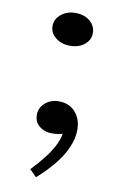

<svg xmlns="http://www.w3.org/2000/svg" viewBox="-80 -529 490 773"><g transform="rotate(10 165.5 -142.5)"><path d="M123 197 95 169Q123 140 144.5 112.5Q166 85 180 59Q194 33 199 6Q190 9 179 10.5Q168 12 154 12Q125 12 104 -5Q83 -22 83 -51Q83 -81 106 -100.5Q129 -120 161 -120Q204 -120 229 -91.5Q254 -63 254 -20Q254 16 237.5 53.5Q221 91 191.5 127Q162 163 123 197ZM165 -348Q131 -348 107 -367Q83 -386 83 -414Q83 -443 107 -462.5Q131 -482 165 -482Q202 -482 225 -462.5Q248 -443 248 -414Q248 -386 225 -367Q202 -348 165 -348Z"/></g></svg>

Font: BioRhyme
Style: Regular
Weight: 400
Designer: Aoife Mooney
Foundry: Aoife Mooney Type
Version: Version 1.600;gftools[0.9.33]